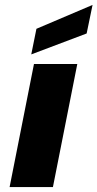

<svg xmlns="http://www.w3.org/2000/svg" viewBox="-20 -760 396 780"><path d="M118 -500H294L195 0H19ZM356 -740 332 -624 107 -539 128 -643Z"/></svg>

Font: Albert Sans Black
Style: Italic
Weight: 900
Italic angle: -11.25°
Designer: Andreas Rasmussen
Foundry: a.Foundry
Version: Version 1.025